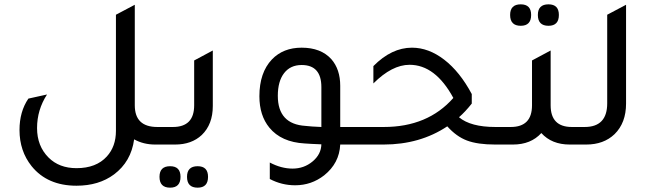

<svg xmlns="http://www.w3.org/2000/svg" viewBox="-20 -667 2999 886"><path d="M706 -81H772V0H696Q642 0 599 -24Q585 79 506 138Q436 190 333 190Q199 190 126 100Q70 30 70 -67Q70 -152 111 -212L197 -231Q151 -160 151 -76Q151 7 204 60Q253 109 333 109Q424 109 473 55Q515 9 515 -63V-599L602 -645V-181Q602 -81 706 -81Z M712 0V-81H778Q876 -81 876 -181V-388L962 -434V-178Q962 -93 911 -44Q864 0 788 0ZM765 199Q716 199 716 149Q716 100 765 100Q813 100 813 149Q813 199 765 199ZM892 199Q843 199 843 149Q843 100 892 100Q940 100 940 149Q940 199 892 199Z M1674 -81V0H1550Q1546 86 1476 142Q1417 188 1342 188Q1280 188 1225 159V83Q1278 111 1330 111Q1383 111 1422.5 78Q1462 45 1463 -1Q1411 -3 1386 -5Q1278 -11 1223 -78Q1177 -134 1177 -223Q1177 -332 1235 -393Q1287 -447 1372 -447Q1461 -447 1509 -394Q1550 -347 1550 -271V-81ZM1463 -265Q1463 -367 1372 -367Q1320 -367 1291 -329.5Q1262 -292 1262 -225Q1262 -94 1390 -86Q1414 -83 1463 -81Z M2266 -81H2331V0H2265Q2184 0 2135 -18.5Q2086 -37 2044 -84Q1918 0 1750 0H1614V-81H1751Q1954 -81 2072 -215Q1989 -368 1870 -368Q1789 -368 1703 -282V-362Q1787 -447 1881 -447Q1958 -447 2030 -391.5Q2102 -336 2157 -233V-189Q2126 -150 2098 -126Q2152 -81 2266 -81Z M2383 -548Q2334 -548 2334 -598Q2334 -647 2383 -647Q2431 -647 2431 -598Q2431 -548 2383 -548ZM2511 -548Q2462 -548 2462 -598Q2462 -647 2511 -647Q2559 -647 2559 -598Q2559 -548 2511 -548ZM2619 -81H2685V0H2609Q2526 0 2478 -53Q2430 0 2347 0H2271V-81H2337Q2435 -81 2435 -181V-388L2521 -434V-181Q2521 -81 2619 -81Z M2625 0V-81H2678Q2782 -81 2782 -190V-599L2869 -645V-189Q2869 -100 2816 -48Q2766 0 2685 0Z"/></svg>

Font: Space Grotesk Medium
Style: Regular
Weight: 500
Designer: Florian Karsten
Foundry: Florian Karsten
Version: Version 2.000